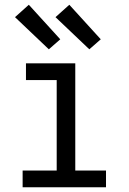

<svg xmlns="http://www.w3.org/2000/svg" viewBox="-20 -786 540 806"><path d="M75 0V-70H218V-450H89V-520H296V-70H425V0ZM355 -579 213 -714 271 -766 403 -621ZM185 -579 43 -714 101 -766 233 -621Z"/></svg>

Font: Iosevka SS18
Style: Regular
Weight: 400
Monospace: yes
Designer: Belleve Invis
Foundry: Belleve Invis
Version: Version 25.1.1; ttfautohint (v1.8.4)